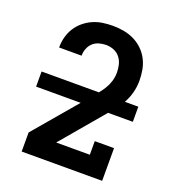

<svg xmlns="http://www.w3.org/2000/svg" viewBox="-135 -849 869 955"><g transform="rotate(20 300.0 -371.5)"><path d="M87 0V-101L319 -374Q333 -391 347.5 -408.5Q362 -426 373.5 -445Q385 -464 391.5 -486Q398 -508 398 -531Q398 -552 393 -572.5Q388 -593 375 -609.5Q362 -626 342 -634Q322 -642 301 -642Q282 -642 263.5 -636.5Q245 -631 231.5 -618.5Q218 -606 211 -588Q204 -570 204 -551V-550H85V-552Q85 -579 92 -605.5Q99 -632 113.5 -655Q128 -678 149 -695.5Q170 -713 194.5 -724Q219 -735 246 -739Q273 -743 301 -743Q329 -743 357.5 -738Q386 -733 412 -720.5Q438 -708 459 -688Q480 -668 493.5 -642Q507 -616 512 -587.5Q517 -559 517 -531Q517 -499 509 -468Q501 -437 485.5 -409.5Q470 -382 450 -357.5Q430 -333 409 -309L233 -101H411V-173H513V0ZM44 -328V-408H556V-328Z"/></g></svg>

Font: Iosevka Plex Etoile
Style: Bold
Weight: 700
Designer: Belleve Invis
Foundry: Belleve Invis
Version: Version 25.1.1; ttfautohint (v1.8.4)